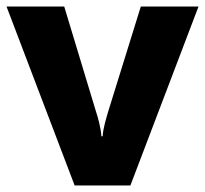

<svg xmlns="http://www.w3.org/2000/svg" viewBox="-20 -569 629 589"><path d="M209 0H380L589 -549H412L311 -224C306 -206 296 -175 295 -151H291C290 -174 280 -211 275 -225L177 -549H0Z"/></svg>

Font: Noto Sans Lao ExtraBold
Style: Regular
Weight: 800
Designer: Monotype Design Team
Foundry: Monotype Imaging Inc.
Version: Version 2.003